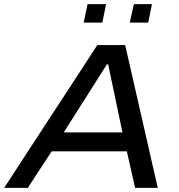

<svg xmlns="http://www.w3.org/2000/svg" viewBox="-44 -905 863 925"><path d="M-24 0 425 -688H559L716 0H607L567 -176H205L90 0ZM263 -267H546L477 -595H471ZM581 -796 601 -885H688L670 -796ZM359 -796 378 -885H467L449 -796Z"/></svg>

Font: Saira Expanded Medium
Style: Italic
Weight: 500
Width: 7
Italic angle: -12°
Designer: Hector Gatti with collaboration of the Omnibus-Type team
Foundry: Omnibus-Type
Version: Version 1.101